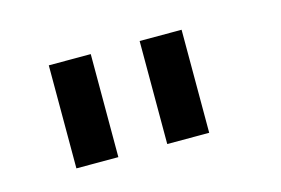

<svg xmlns="http://www.w3.org/2000/svg" viewBox="-41 -792 474 324"><g transform="rotate(-15 196.0 -630.0)"><path d="M60 -540V-720H133.3V-540ZM218.7 -540V-720H292V-540Z"/></g></svg>

Font: Hauora
Style: Regular
Weight: 400
Designer: Wayne Shih
Foundry: WCYS
Version: Version 1.001